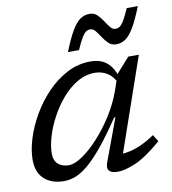

<svg xmlns="http://www.w3.org/2000/svg" viewBox="-81 -780 770 861"><g transform="rotate(-10 304.0 -350.0)"><path d="M346.5 -40 418 -232.5H412Q361.5 -157 322.2 -109.5Q283 -62 251.5 -36Q220 -10 193.5 -0.2Q167 9.5 142 9.5Q105.5 9.5 77.8 -3.8Q50 -17 34.5 -43Q19 -69 19 -107.5Q19 -153.5 35.8 -206.5Q52.5 -259.5 82.8 -311Q113 -362.5 154.2 -405Q195.5 -447.5 245.2 -473Q295 -498.5 350 -498.5Q396.5 -498.5 424.5 -475.2Q452.5 -452 465 -409L459 -379Q442 -414.5 416.8 -429.8Q391.5 -445 361 -445Q319 -445 281 -422.8Q243 -400.5 211.5 -363.8Q180 -327 156.8 -283.8Q133.5 -240.5 121 -198Q108.5 -155.5 108.5 -122Q108.5 -89.5 127 -73.2Q145.5 -57 176 -57Q202 -57 238.2 -81.8Q274.5 -106.5 312.2 -147.8Q350 -189 382.8 -240.5Q415.5 -292 435 -346L461.5 -422.5L522 -490.5H570L413 -37.5L394 -66.5Q416 -64 443.5 -68.8Q471 -73.5 503.2 -87.2Q535.5 -101 569.5 -124.5L589 -93.5Q516.5 -31 467.2 -10.5Q418 10 388 10Q358 10 347.5 -2.5Q337 -15 346.5 -40ZM603.5 -706Q579.5 -646 560 -613Q540.5 -580 521 -567Q501.5 -554 479 -554Q458.5 -554 444.8 -567Q431 -580 420 -597Q409 -614 398.5 -627.2Q388 -640.5 375 -640.5Q364.5 -640.5 355.5 -634.5Q346.5 -628.5 335.8 -610.8Q325 -593 309.5 -557.5H259Q283 -617.5 302.5 -650.5Q322 -683.5 341.5 -696.5Q361 -709.5 383.5 -709.5Q404 -709.5 417.8 -696.5Q431.5 -683.5 442.5 -666.5Q453.5 -649.5 464 -636.2Q474.5 -623 487.5 -623Q498 -623 507 -629Q516 -635 526.8 -653Q537.5 -671 553 -706Z"/></g></svg>

Font: Newsreader 9pt
Style: Italic
Weight: 400
Italic angle: -17°
Designer: Hugues Gentile
Foundry: Production Type
Version: Version 1.003